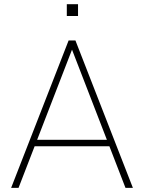

<svg xmlns="http://www.w3.org/2000/svg" viewBox="-20 -916 703 936"><path d="M314.5 -718.8H347.7L627.9 0H591.8L326.2 -686.5H335.9L70.3 0H34.2ZM137.7 -203.1V-234.4H524.4V-203.1ZM305.7 -895.5H360.4V-837.9H305.7Z"/></svg>

Font: Min Sans VF VF
Style: Regular
Weight: 400
Designer: Jinseong-Kim, NotoSansCJK, Nunito
Foundry: Jinseong-Kim
Version: Version 1.420;Glyphs 3.1.2 (3151)